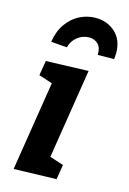

<svg xmlns="http://www.w3.org/2000/svg" viewBox="-121 -850 613 914"><g transform="rotate(15 185.5 -393.0)"><path d="M57 -531 266 -538 196 -96 264 -74 252 -1 42 5 112 -436 45 -458ZM371 -653Q371 -644 369 -624L288 -623Q290 -658 272.5 -675.5Q255 -693 228 -693Q197 -693 171 -673Q145 -653 137 -620L58 -626Q66 -679 92.5 -716.5Q119 -754 156.5 -772.5Q194 -791 234 -791Q292 -791 331.5 -754.5Q371 -718 371 -653Z"/></g></svg>

Font: Bitter Pro
Style: Bold Italic
Weight: 700
Italic angle: -9°
Designer: Sol Matas, and Bitter project Authors
Foundry: Sol Matas
Version: Version 1.010